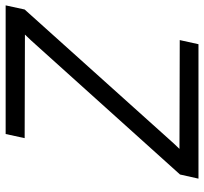

<svg xmlns="http://www.w3.org/2000/svg" viewBox="-42 -698 740 697"><g transform="rotate(-90 328.5 -350.0)"><path d="M190 -700 175 -631 551 -630 530 -608 43 -67 28 0H516L531 -68L136 -69L156 -90L642 -631L657 -700Z"/></g></svg>

Font: Advent Pro Medium
Style: Italic
Weight: 500
Italic angle: -12°
Version: Version 3.000